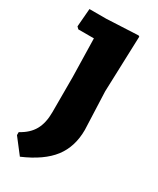

<svg xmlns="http://www.w3.org/2000/svg" viewBox="-174 -527 643 779"><g transform="rotate(30 147.0 -137.5)"><path d="M233 -471 238 -468 229 -207 236 -30Q236 49 194.5 103Q153 157 62 196L8 126V112Q49 90 67.5 57Q86 24 86 -26V-191L82 -370H9L0 -379L7 -464H86Z"/></g></svg>

Font: Alegreya Sans ExtraBold
Style: Regular
Weight: 800
Designer: Juan Pablo del Peral
Foundry: Huerta Tipografica
Version: Version 2.007